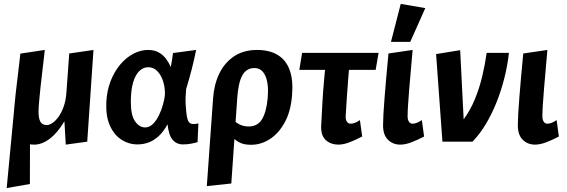

<svg xmlns="http://www.w3.org/2000/svg" viewBox="-20 -718 2871 973"><path d="M13.9 235.1 59.4 -243.8 132 -10 131.5 214.5ZM313.2 14.9 306.5 -103.4Q271.5 -44.5 231.9 -14.8Q192.3 14.9 153.8 14.9Q103.7 14.9 76.3 -15Q49 -44.8 49 -108.9Q49 -132.9 52 -169.1Q55.1 -205.3 59.8 -246.7Q64.6 -288.1 69.4 -328.2Q74.1 -368.4 77.9 -399.8Q81.7 -431.3 83.1 -446.3L207 -465Q205.5 -451 202 -420.3Q198.4 -389.7 193.9 -351.3Q189.4 -312.9 185.1 -274Q180.8 -235.1 178.1 -202.6Q175.3 -170.2 175.3 -152.2Q175.3 -117 185 -100.6Q194.7 -84.1 217.8 -84.1Q229.1 -84.1 244.7 -94Q260.3 -103.9 275.4 -124.3Q290.5 -144.7 302.1 -176.2Q313.8 -207.7 316.7 -250.8L330.8 -446.9L453.7 -464.9L422.1 0Z M676.5 13.8Q632.9 13.8 595.5 -10.2Q558.1 -34.1 536.9 -81.8Q515.6 -129.5 518.8 -199.6Q521.5 -258.3 540.4 -306.8Q559.3 -355.3 589.1 -390.7Q618.8 -426.1 655.6 -445.5Q692.3 -464.9 730.1 -464.9Q761.6 -464.9 783.7 -452.7Q805.8 -440.6 820.8 -420.6Q835.8 -400.6 845.3 -378Q847.7 -389.1 851.3 -411.1Q854.9 -433 856.9 -449.3L973.9 -464.9Q965.3 -421 952.4 -370.1Q939.4 -319.2 923.2 -266.3Q918.8 -219.5 921.1 -184.8Q923.4 -150.1 927 -127.6Q930.2 -109.3 937.3 -99.4Q944.4 -89.5 960.2 -89.5Q967.3 -89.5 974.4 -90.4Q981.4 -91.4 985.4 -92.8L981.2 2.3Q966.2 6.9 947.4 10.3Q928.5 13.8 907.2 13.8Q875 13.8 854.8 -9.7Q834.7 -33.1 829.1 -87.8Q808 -49.9 783.6 -27.6Q759.1 -5.4 732.4 4.2Q705.7 13.8 676.5 13.8ZM715.4 -72.2Q737.9 -72.2 755.3 -89.9Q772.7 -107.6 785.5 -133.7Q798.2 -159.9 805.8 -187.5Q813.5 -215.1 815.4 -233.9Q817.7 -269.2 807.8 -302.2Q798 -335.3 778.5 -356.3Q759 -377.4 731.3 -377.4Q706 -377.4 686 -358.1Q666 -338.8 654.5 -299.9Q643 -260.9 643 -201.6Q643 -133.1 664.8 -102.6Q686.5 -72.2 715.4 -72.2Z M1028.1 225.1 1059.9 -220.5Q1064.8 -289.7 1091.1 -344.7Q1117.5 -399.7 1165.7 -432.3Q1213.9 -464.9 1282.4 -464.9Q1345.9 -464.9 1387.8 -439.2Q1429.8 -413.5 1448.2 -362.4Q1466.6 -311.4 1460 -234.6Q1453.5 -153.3 1422.8 -97.5Q1392.2 -41.7 1347.4 -13Q1302.6 15.7 1252.6 15.7Q1219.4 15.7 1198.6 6.3Q1177.7 -3.1 1164 -17.8Q1150.4 -32.4 1138.9 -45.9L1145.6 -119.3Q1163.6 -106 1186.5 -91.5Q1209.5 -77 1240 -77Q1285.3 -77 1307.7 -113.7Q1330.1 -150.5 1336.5 -220.5Q1342.9 -291.7 1325.2 -332.5Q1307.4 -373.2 1269.5 -373.2Q1229.1 -373.2 1208.4 -336.7Q1187.8 -300.1 1182.4 -222.9L1152.2 211.9Z M1694.5 14.9Q1657.3 14.9 1631.9 -7.3Q1606.5 -29.5 1607.4 -77.6Q1609.8 -116.2 1611.2 -145.9Q1612.6 -175.7 1614.1 -202.5Q1615.6 -229.3 1617.9 -259Q1620.2 -288.7 1623.8 -327.8Q1627.3 -366.9 1632.4 -420.9L1754.6 -438.9Q1750.1 -384.4 1745.9 -334.4Q1741.6 -284.3 1738.4 -234Q1735.2 -183.8 1731.8 -129.2Q1730.8 -112 1737.9 -101.6Q1745 -91.1 1757.2 -91.1Q1767.8 -91.1 1780 -96.2Q1792.3 -101.2 1804 -109.4L1815.4 -26.2Q1779.4 -7.3 1749.5 3.8Q1719.5 14.9 1694.5 14.9ZM1496.8 -363.9 1511 -450H1898.5L1883.7 -363.9Z M2008.3 14.9Q1971.1 14.9 1946.1 -9.7Q1921.2 -34.3 1921.2 -82.9Q1921.2 -105 1923.1 -140.2Q1925.1 -175.4 1928.8 -222.5Q1932.5 -269.5 1937.5 -326Q1942.5 -382.5 1948.7 -446.9L2071 -464.9Q2067 -413.3 2062.2 -363.4Q2057.5 -313.5 2054 -269.2Q2050.6 -224.9 2048.1 -188.9Q2045.6 -152.9 2045.6 -129.2Q2045.6 -112 2052.2 -101.6Q2058.8 -91.1 2071 -91.1Q2081.6 -91.1 2093.8 -96.2Q2106.1 -101.2 2117.8 -109.4L2129.2 -26.2Q2093.2 -7.3 2063.2 3.8Q2033.3 14.9 2008.3 14.9ZM1961.3 -505.9 2010.8 -698.2 2135.3 -676.9 2059 -505.9Z M2222.1 0 2190 -444 2312 -463.7 2329.7 -113.2Q2363.6 -159.6 2386.6 -215.4Q2409.5 -271.2 2423.8 -331.2Q2438.1 -391.3 2446.3 -450H2559.1Q2552.4 -388 2536.3 -323.7Q2520.2 -259.4 2496.3 -199.5Q2472.4 -139.7 2441.6 -88.5Q2410.7 -37.3 2374.4 0Z M2691.3 14.9Q2654.1 14.9 2629.1 -9.7Q2604.2 -34.3 2604.2 -82.9Q2604.2 -105 2606.1 -140.2Q2608.1 -175.4 2611.8 -222.5Q2615.5 -269.5 2620.5 -326Q2625.5 -382.5 2631.7 -446.9L2754 -464.9Q2750 -413.3 2745.2 -363.4Q2740.5 -313.5 2737 -269.2Q2733.6 -224.9 2731.1 -188.9Q2728.6 -152.9 2728.6 -129.2Q2728.6 -112 2735.2 -101.6Q2741.8 -91.1 2754 -91.1Q2764.6 -91.1 2776.8 -96.2Q2789.1 -101.2 2800.8 -109.4L2812.2 -26.2Q2776.2 -7.3 2746.2 3.8Q2716.3 14.9 2691.3 14.9Z"/></svg>

Font: Ancizar Sans Thin
Style: Italic
Weight: 100
Italic angle: -4°
Designer: Cesar Puertas, Viviana Monsalve, Julian Moncada, Julian Prieto, Jose Castro, Mariel Hernandez, Felipe Aragon, Sara Alarc
Version: Version 8.100